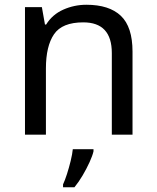

<svg xmlns="http://www.w3.org/2000/svg" viewBox="-20 -566 658 807"><path d="M343 -546Q439 -546 488 -499.5Q537 -453 537 -349V0H450V-343Q450 -472 330 -472Q241 -472 207 -422Q173 -372 173 -278V0H85V-536H156L169 -463H174Q200 -505 246 -525.5Q292 -546 343 -546ZM373 70Q369 88 356.5 115.5Q344 143 327.5 171Q311 199 293 221H245V209Q253 192 261.5 165.5Q270 139 277 110.5Q284 82 286 61H373Z"/></svg>

Font: Noto Sans Kaithi
Style: Regular
Weight: 400
Designer: Monotype Design Team
Foundry: Monotype Imaging Inc.
Version: Version 2.005; ttfautohint (v1.8.4.7-5d5b)